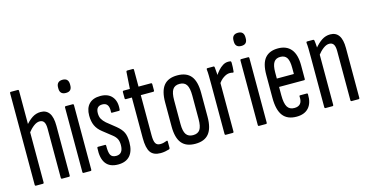

<svg xmlns="http://www.w3.org/2000/svg" viewBox="-72 -1013 2599 1350"><g transform="rotate(-15 1227.5 -338.5)"><path d="M243 0Q236 0 236 -9V-366Q236 -399 226 -414.5Q216 -430 194 -430Q174 -430 151.5 -413.5Q129 -397 104 -365L99 -419Q128 -455 156.5 -473.5Q185 -492 218 -492Q259 -492 280 -462Q301 -432 301 -370V-9Q301 0 294 0ZM53 0Q46 0 46 -9V-674Q46 -683 53 -683H104Q111 -683 111 -674V-9Q111 0 104 0Z M400 0Q393 0 393 -9V-477Q393 -486 400 -486H451Q458 -486 458 -477V-9Q458 0 451 0ZM426 -575Q404 -575 393 -586Q382 -597 382 -618V-627Q382 -648 393 -659.5Q404 -671 426 -671Q448 -671 458.5 -659.5Q469 -648 469 -627V-618Q469 -597 458.5 -586Q448 -575 426 -575Z M651 6Q590 6 562 -32Q534 -70 539 -143Q539 -151 546 -151H597Q603 -151 603 -144Q602 -96 612.5 -76Q623 -56 653 -56Q704 -56 704 -122Q704 -148 695.5 -165.5Q687 -183 667 -199L601 -251Q570 -275 556 -305.5Q542 -336 542 -379Q542 -433 570.5 -462.5Q599 -492 653 -492Q709 -492 737.5 -458Q766 -424 760 -365Q760 -357 753 -357H703Q701 -357 698.5 -358Q696 -359 697 -367Q699 -397 688 -414Q677 -431 651 -431Q605 -431 605 -379Q605 -354 614.5 -337Q624 -320 643 -303L708 -251Q742 -223 754.5 -196Q767 -169 767 -125Q767 -61 737.5 -27.5Q708 6 651 6Z M960 6Q909 6 887 -25Q865 -56 865 -129V-424H822Q814 -424 814 -432V-477Q814 -486 822 -486H867L875 -608Q876 -616 883 -616H924Q930 -616 930 -608V-486H1020Q1028 -486 1028 -477V-432Q1028 -424 1020 -424H930V-131Q930 -90 940 -73Q950 -56 974 -56Q987 -56 999 -59Q1011 -62 1021 -66Q1029 -69 1029 -61V-15Q1029 -6 1022 -4Q1009 0 993 3Q977 6 960 6Z M1213 6Q1146 6 1114 -33.5Q1082 -73 1082 -155V-330Q1082 -413 1114 -452.5Q1146 -492 1213 -492Q1280 -492 1312 -452.5Q1344 -413 1344 -330V-155Q1344 -73 1312 -33.5Q1280 6 1213 6ZM1213 -57Q1248 -57 1263.5 -80Q1279 -103 1279 -156V-328Q1279 -382 1263.5 -406Q1248 -430 1213 -430Q1178 -430 1162.5 -406Q1147 -382 1147 -328V-156Q1147 -103 1163 -80Q1179 -57 1213 -57Z M1435 0Q1428 0 1428 -9V-366Q1428 -408 1427.5 -434.5Q1427 -461 1425 -475Q1424 -486 1431 -486H1477Q1482 -486 1483 -477Q1485 -457 1487 -428.5Q1489 -400 1489 -385L1493 -379V-9Q1493 0 1486 0ZM1487 -352 1483 -415Q1495 -434 1510.5 -451.5Q1526 -469 1544.5 -480.5Q1563 -492 1584 -492Q1593 -492 1599 -491Q1603 -490 1604.5 -487Q1606 -484 1606 -479Q1606 -462 1605.5 -447Q1605 -432 1603 -415Q1602 -408 1596 -409Q1591 -411 1585.5 -411.5Q1580 -412 1573 -412Q1552 -412 1528 -396Q1504 -380 1487 -352Z M1677 0Q1670 0 1670 -9V-477Q1670 -486 1677 -486H1728Q1735 -486 1735 -477V-9Q1735 0 1728 0ZM1703 -575Q1681 -575 1670 -586Q1659 -597 1659 -618V-627Q1659 -648 1670 -659.5Q1681 -671 1703 -671Q1725 -671 1735.5 -659.5Q1746 -648 1746 -627V-618Q1746 -597 1735.5 -586Q1725 -575 1703 -575Z M1950 6Q1883 6 1851 -36Q1819 -78 1819 -166V-333Q1819 -416 1851 -454Q1883 -492 1946 -492Q2008 -492 2040.5 -452.5Q2073 -413 2073 -335V-236Q2073 -228 2066 -228H1884V-167Q1884 -109 1899.5 -83Q1915 -57 1950 -57Q1980 -57 1994 -73.5Q2008 -90 2006 -123Q2004 -133 2012 -133H2060Q2067 -133 2067 -125Q2069 -62 2038.5 -28Q2008 6 1950 6ZM1884 -289H2008V-334Q2008 -385 1993.5 -407.5Q1979 -430 1946 -430Q1914 -430 1899 -407Q1884 -384 1884 -334Z M2351 0Q2344 0 2344 -9V-366Q2344 -399 2334 -414.5Q2324 -430 2302 -430Q2282 -430 2259.5 -413.5Q2237 -397 2212 -365L2207 -419Q2236 -455 2264.5 -473.5Q2293 -492 2326 -492Q2367 -492 2388 -462Q2409 -432 2409 -370V-9Q2409 0 2402 0ZM2161 0Q2154 0 2154 -9V-366Q2154 -408 2153.5 -434.5Q2153 -461 2151 -475Q2150 -486 2157 -486H2200Q2208 -486 2209 -477Q2212 -458 2213.5 -429Q2215 -400 2215 -385L2219 -379V-9Q2219 0 2212 0Z"/></g></svg>

Font: Sofia Sans Extra Condensed
Style: Regular
Weight: 400
Designer: Botio Nikoltchev, Ani Petrova
Foundry: lettersoup
Version: Version 4.101